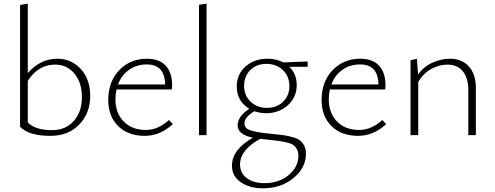

<svg xmlns="http://www.w3.org/2000/svg" viewBox="-20 -734 2691 1043"><path d="M291 -415Q368 -415 419 -359Q470 -303 470 -213Q470 -120 411 -58Q352 4 253 4Q138 4 89 -45V-707L131 -714V-337Q199 -415 291 -415ZM263 -27Q337 -27 381 -77Q425 -127 425 -206Q425 -285 384.5 -334Q344 -383 280 -383Q188 -383 131 -295V-69Q171 -27 263 -27Z M898 -82 919 -60Q850 4 766 4Q676 4 622 -49Q568 -102 568 -191Q568 -290 627.5 -352.5Q687 -415 778 -415Q846 -415 880.5 -377Q915 -339 915 -272Q915 -256 913 -248H613Q607 -222 607 -195Q607 -120 652 -74Q697 -28 772 -28Q838 -28 898 -82ZM777 -384Q723 -384 681.5 -355Q640 -326 621 -275H877Q875 -384 777 -384Z M1061 0V-708L1102 -714V0Z M1651 -400V-371H1552Q1592 -331 1592 -272Q1592 -207 1544.5 -163Q1497 -119 1425 -119Q1392 -119 1362 -130Q1308 -97 1308 -65Q1308 -50 1316.5 -40Q1325 -30 1347 -24Q1369 -18 1391 -14.5Q1413 -11 1456 -7Q1497 -3 1521 0.5Q1545 4 1571.5 11.5Q1598 19 1611 30Q1624 41 1633 58.5Q1642 76 1642 101Q1642 178 1574 233.5Q1506 289 1409 289Q1335 289 1287.5 255.5Q1240 222 1240 167Q1240 78 1354 14Q1271 -3 1271 -53Q1271 -102 1334 -143Q1266 -185 1266 -265Q1266 -330 1313.5 -372.5Q1361 -415 1433 -415Q1482 -415 1519 -395ZM1552 -266Q1552 -319 1517 -353Q1482 -387 1427 -387Q1374 -387 1340 -353.5Q1306 -320 1306 -268Q1306 -216 1341 -182Q1376 -148 1430 -148Q1484 -148 1518 -181.5Q1552 -215 1552 -266ZM1601 112Q1601 92 1594 78.5Q1587 65 1576.5 56Q1566 47 1542.5 41Q1519 35 1498 32Q1477 29 1437 25Q1422 24 1394 20Q1284 80 1284 159Q1284 206 1320.5 233.5Q1357 261 1417 261Q1495 261 1548 217Q1601 173 1601 112Z M2057 -82 2078 -60Q2009 4 1925 4Q1835 4 1781 -49Q1727 -102 1727 -191Q1727 -290 1786.5 -352.5Q1846 -415 1937 -415Q2005 -415 2039.5 -377Q2074 -339 2074 -272Q2074 -256 2072 -248H1772Q1766 -222 1766 -195Q1766 -120 1811 -74Q1856 -28 1931 -28Q1997 -28 2057 -82ZM1936 -384Q1882 -384 1840.5 -355Q1799 -326 1780 -275H2036Q2034 -384 1936 -384Z M2424 -415Q2489 -415 2527 -373Q2565 -331 2565 -257V0H2524V-244Q2524 -310 2494.5 -346.5Q2465 -383 2410 -383Q2366 -383 2323 -359.5Q2280 -336 2252 -289V0H2210V-407L2245 -414L2251 -330Q2283 -373 2330 -394Q2377 -415 2424 -415Z"/></svg>

Font: EauTest Light
Style: Regular
Weight: 300
Designer: Christian Thalmann (Catharsis Fonts)
Version: Version 0.001;PS 000.001;hotconv 1.0.88;makeotf.lib2.5.64775